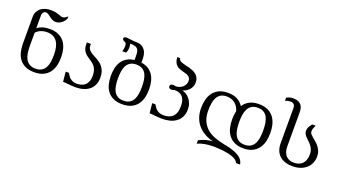

<svg xmlns="http://www.w3.org/2000/svg" viewBox="-71 -1369 3900 2207"><g transform="rotate(20 1879.5 -265.0)"><path d="M87.9 -580.1Q87.9 -620.1 103.5 -647.9Q119.1 -675.8 143.6 -693.4Q168 -710.9 198 -718.8Q228 -726.6 256.8 -726.6Q292 -726.6 315.9 -721.7Q339.8 -716.8 357.2 -710.9Q374.5 -705.1 387 -700.2Q399.4 -695.3 411.6 -695.3Q423.8 -695.3 437.5 -702.1Q451.2 -709 471.7 -726.6V-700.2Q464.8 -684.6 453.4 -669.7Q441.9 -654.8 426.8 -643.1Q411.6 -631.3 393.8 -624Q376 -616.7 356.4 -616.7Q331.5 -616.7 312.3 -627Q293 -637.2 276.9 -649.7Q260.7 -662.1 246.3 -672.4Q231.9 -682.6 215.8 -682.6Q197.8 -682.6 184.8 -668.5Q171.9 -654.3 171.9 -629.4V-473.6Q199.2 -495.1 235.8 -506.8Q272.5 -518.6 321.3 -518.6Q384.8 -518.6 429.2 -498.3Q473.6 -478 501.5 -442.4Q529.3 -406.7 542 -358.6Q554.7 -310.5 554.7 -254.4Q554.7 -198.2 542 -149.9Q529.3 -101.6 501.5 -65.9Q473.6 -30.3 429.2 -9.8Q384.8 10.7 321.3 10.7Q257.3 10.7 212.9 -9.8Q168.5 -30.3 140.6 -65.9Q112.8 -101.6 100.3 -149.9Q87.9 -198.2 87.9 -254.4ZM467.8 -254.4Q467.8 -303.7 459 -344.2Q450.2 -384.8 430.7 -413.3Q411.1 -441.9 380.4 -457.5Q349.6 -473.1 305.7 -473.1Q266.1 -473.1 231.4 -459.5Q196.8 -445.8 171.9 -418V-254.4Q171.9 -207.5 178.5 -167Q185.1 -126.5 201.9 -96.9Q218.8 -67.4 247.8 -50.3Q276.9 -33.2 321.3 -33.2Q365.7 -33.2 394.3 -50.3Q422.9 -67.4 439.2 -96.9Q455.6 -126.5 461.7 -167Q467.8 -207.5 467.8 -254.4Z M826.7 -32.7Q853 -32.7 878.7 -39.6Q904.3 -46.4 924.3 -63.5Q944.3 -80.6 956.5 -109.6Q968.8 -138.7 968.8 -183.1Q968.8 -219.7 960.4 -245.4Q952.1 -271 938.5 -289.6Q924.8 -308.1 907.2 -321.5Q889.6 -335 871.3 -346.9Q853 -358.9 835.4 -371.6Q817.9 -384.3 804.2 -401.6Q790.5 -418.9 782.2 -442.4Q773.9 -465.8 773.9 -500V-518.6H823.7V-496.1Q823.7 -473.6 833.7 -457.8Q843.8 -441.9 860.4 -429.2Q877 -416.5 897.9 -405.5Q918.9 -394.5 941.2 -381.8Q963.4 -369.1 984.4 -353.3Q1005.4 -337.4 1022 -314.9Q1038.6 -292.5 1048.6 -262Q1058.6 -231.4 1058.6 -189.5Q1058.6 -139.2 1041.3 -101.6Q1023.9 -64 992.9 -39.1Q961.9 -14.2 919.4 -1.7Q877 10.7 826.7 10.7Q801.3 10.7 779.5 9Q757.8 7.3 739 5.4Q720.2 3.4 703.6 1.7Q687 0 671.9 0L660.2 -119.6H699.2Q709 -103.5 719.7 -87.9Q730.5 -72.3 744.9 -60.1Q759.3 -47.9 779.1 -40.3Q798.8 -32.7 826.7 -32.7Z M1164.1 -254.4Q1164.1 -305.7 1174.6 -350.8Q1185.1 -396 1208.3 -430.7Q1231.4 -465.3 1268.6 -487.5Q1305.7 -509.8 1358.4 -516.1V-560.1Q1358.4 -596.7 1353 -619.4Q1347.7 -642.1 1334.5 -654.5Q1321.3 -667 1299.3 -671.4Q1277.3 -675.8 1244.1 -675.8Q1249.5 -667.5 1251.5 -656.5Q1253.4 -645.5 1253.4 -633.3Q1253.4 -613.3 1248.8 -593.8Q1244.1 -574.2 1237.8 -563H1191.9Q1195.8 -577.1 1199.2 -594.2Q1202.6 -611.3 1202.6 -627.4Q1202.6 -645.5 1197 -659.2Q1191.4 -672.9 1177.2 -676.8Q1164.6 -680.2 1157.5 -688Q1150.4 -695.8 1150.4 -704.1Q1150.4 -713.4 1158.9 -720.5Q1167.5 -727.5 1185.5 -727.5Q1188.5 -727.5 1202.9 -725.6Q1217.3 -723.6 1236.3 -721.4Q1255.4 -719.2 1275.6 -717.5Q1295.9 -715.8 1310.5 -715.8Q1349.6 -715.8 1375 -701.2Q1400.4 -686.5 1415.5 -664.3Q1430.7 -642.1 1436.5 -615Q1442.4 -587.9 1442.4 -563V-515.1Q1493.2 -508.3 1529.1 -485.6Q1564.9 -462.9 1587.6 -428.5Q1610.4 -394 1620.6 -349.6Q1630.9 -305.2 1630.9 -254.4Q1630.9 -198.2 1618.2 -149.9Q1605.5 -101.6 1577.6 -65.9Q1549.8 -30.3 1505.4 -9.8Q1460.9 10.7 1397.5 10.7Q1333.5 10.7 1289.1 -9.8Q1244.6 -30.3 1216.8 -65.9Q1189 -101.6 1176.5 -149.9Q1164.1 -198.2 1164.1 -254.4ZM1251 -254.4Q1251 -207.5 1257.3 -167Q1263.7 -126.5 1280 -96.9Q1296.4 -67.4 1324.7 -50.3Q1353 -33.2 1397.5 -33.2Q1441.9 -33.2 1470.2 -50.3Q1498.5 -67.4 1514.9 -96.9Q1531.2 -126.5 1537.6 -167Q1543.9 -207.5 1543.9 -254.4Q1543.9 -301.3 1537.6 -341.6Q1531.2 -381.8 1514.9 -411.4Q1498.5 -440.9 1470 -457.8Q1441.4 -474.6 1397.5 -474.6Q1353.5 -474.6 1325 -457.8Q1296.4 -440.9 1280 -411.4Q1263.7 -381.8 1257.3 -341.6Q1251 -301.3 1251 -254.4Z M1885.3 -33.2Q1916.5 -33.2 1944.8 -40.5Q1973.1 -47.9 1994.6 -66.7Q2016.1 -85.4 2028.6 -117.7Q2041 -149.9 2041 -199.2Q2041 -231.9 2035.2 -255.9Q2029.3 -279.8 2019 -296.6Q2008.8 -313.5 1995.6 -323.7Q1982.4 -334 1967.5 -339.6Q1952.6 -345.2 1937.5 -347.2Q1922.4 -349.1 1908.2 -349.1Q1899.4 -345.2 1891.1 -343Q1882.8 -340.8 1875 -340.8Q1859.4 -340.8 1848.1 -347.4Q1836.9 -354 1836.9 -371.1Q1836.9 -378.9 1840.3 -384.3Q1843.8 -389.6 1849.4 -392.8Q1855 -396 1862.3 -397.5Q1869.6 -398.9 1877.4 -398.9Q1885.3 -398.9 1892.6 -397.2Q1899.9 -395.5 1906.7 -394Q1928.7 -394 1949.7 -401.9Q1970.7 -409.7 1987.3 -423.6Q2003.9 -437.5 2014.2 -457Q2024.4 -476.6 2024.4 -499.5Q2024.4 -523.4 2015.4 -537.4Q2006.3 -551.3 1991.5 -560.1Q1976.6 -568.8 1957.5 -573.7Q1938.5 -578.6 1918.7 -584.2Q1898.9 -589.8 1879.6 -597.7Q1860.4 -605.5 1845 -620.1Q1829.6 -634.8 1819.6 -657.5Q1809.6 -680.2 1808.6 -715.8H1843.8Q1843.8 -699.7 1855 -689.7Q1866.2 -679.7 1885 -672.9Q1903.8 -666 1927.5 -660.9Q1951.2 -655.8 1975.8 -648.9Q2000.5 -642.1 2024.2 -632.3Q2047.9 -622.6 2066.7 -606.7Q2085.4 -590.8 2096.7 -567.6Q2107.9 -544.4 2107.9 -510.7Q2107.9 -481.4 2096.7 -458.5Q2085.4 -435.5 2068.6 -418.5Q2051.8 -401.4 2032 -390.4Q2012.2 -379.4 1995.1 -374Q2017.6 -370.1 2041.3 -356.2Q2064.9 -342.3 2084.5 -319.3Q2104 -296.4 2116.5 -264.4Q2128.9 -232.4 2128.9 -192.9Q2128.9 -137.7 2108.9 -98.9Q2088.9 -60.1 2055.2 -35.6Q2021.5 -11.2 1977.5 -0.2Q1933.6 10.7 1885.3 10.7Q1859.9 10.7 1838.1 9Q1816.4 7.3 1797.6 5.4Q1778.8 3.4 1762.2 1.7Q1745.6 0 1730.5 0L1718.8 -119.6H1757.8Q1767.6 -103.5 1778.3 -87.9Q1789.1 -72.3 1803.5 -60.3Q1817.9 -48.3 1837.6 -40.8Q1857.4 -33.2 1885.3 -33.2Z M2352.5 -259.3Q2352.5 -187.5 2375 -136.2Q2397.5 -85 2437.7 -49.3Q2478 -13.7 2533.4 7.8Q2588.9 29.3 2654.3 41.5Q2706.1 50.8 2744.1 62.3Q2782.2 73.7 2809.8 86.2Q2837.4 98.6 2855.5 112.3Q2873.5 126 2884.5 140.4Q2895.5 154.8 2901.1 169.4Q2906.7 184.1 2909.7 198.7H2860.8Q2853.5 179.7 2834.7 165.5Q2815.9 151.4 2789.8 141.1Q2763.7 130.9 2732.4 124.3Q2701.2 117.7 2668.9 114Q2636.7 110.4 2606 108.9Q2575.2 107.4 2550.3 107.4Q2495.6 107.4 2447.5 116Q2399.4 124.5 2358.4 143.1V101.1Q2397.9 80.6 2440.4 68.6Q2482.9 56.6 2524.4 54.2Q2466.3 40.5 2418.7 13.4Q2371.1 -13.7 2336.9 -53Q2302.7 -92.3 2284.2 -144Q2265.6 -195.8 2265.6 -259.3Q2265.6 -315.4 2278.1 -364.5Q2290.5 -413.6 2318.4 -450.2Q2346.2 -486.8 2390.6 -508.1Q2435.1 -529.3 2499 -529.3Q2568.8 -529.3 2615 -504.2Q2661.1 -479 2688 -435.5Q2715.3 -479 2762 -504.2Q2808.6 -529.3 2878.9 -529.3Q2942.4 -529.3 2986.8 -508.1Q3031.2 -486.8 3059.1 -450.2Q3086.9 -413.6 3099.6 -364.5Q3112.3 -315.4 3112.3 -259.3Q3112.3 -203.1 3099.6 -154.1Q3086.9 -105 3059.1 -68.4Q3031.2 -31.7 2986.8 -10.5Q2942.4 10.7 2878.9 10.7Q2814.9 10.7 2770.5 -10.5Q2726.1 -31.7 2698.2 -68.4Q2670.4 -105 2658 -154.1Q2645.5 -203.1 2645.5 -259.3Q2645.5 -314.5 2657.2 -362.3Q2649.9 -388.7 2636.5 -411.1Q2623 -433.6 2603 -450.2Q2583 -466.8 2557.1 -476.1Q2531.2 -485.4 2499 -485.4Q2454.1 -485.4 2425.5 -467.5Q2397 -449.7 2380.9 -419.2Q2364.7 -388.7 2358.6 -347.4Q2352.5 -306.2 2352.5 -259.3ZM2731.9 -259.3Q2731.9 -212.4 2738 -171.1Q2744.1 -129.9 2760.5 -99.4Q2776.9 -68.8 2805.4 -51Q2834 -33.2 2878.9 -33.2Q2923.8 -33.2 2952.4 -51Q2981 -68.8 2997.1 -99.4Q3013.2 -129.9 3019.3 -171.1Q3025.4 -212.4 3025.4 -259.3Q3025.4 -306.2 3019.3 -347.4Q3013.2 -388.7 2997.1 -419.2Q2981 -449.7 2952.4 -467.5Q2923.8 -485.4 2878.9 -485.4Q2834 -485.4 2805.4 -467.5Q2776.9 -449.7 2760.5 -419.2Q2744.1 -388.7 2738 -347.4Q2731.9 -306.2 2731.9 -259.3Z M3263.7 -621.6Q3263.7 -629.9 3262 -640.1Q3260.3 -650.4 3254.4 -659.4Q3248.5 -668.5 3237.5 -674.6Q3226.6 -680.7 3208 -680.7Q3173.3 -680.7 3143.6 -666.5V-705.6Q3160.2 -714.4 3180.2 -720.5Q3200.2 -726.6 3223.6 -726.6Q3263.2 -726.6 3287.6 -715.1Q3312 -703.6 3325.2 -685.5Q3338.4 -667.5 3343 -644.8Q3347.7 -622.1 3347.7 -599.6V-183.6Q3347.7 -143.6 3358.2 -115Q3368.7 -86.4 3386.5 -68.4Q3404.3 -50.3 3428.5 -41.7Q3452.6 -33.2 3480.5 -33.2Q3510.7 -33.2 3536.9 -41.7Q3563 -50.3 3582.3 -68.6Q3601.6 -86.9 3612.5 -116Q3623.5 -145 3623.5 -186Q3623.5 -219.2 3613.5 -243.9Q3603.5 -268.6 3588.4 -287.8Q3573.2 -307.1 3555.9 -323Q3538.6 -338.9 3523.4 -354.5Q3508.3 -370.1 3498.3 -387.7Q3488.3 -405.3 3488.3 -428.2Q3488.3 -446.8 3497.8 -469Q3507.3 -491.2 3530.8 -518.6H3573.7Q3564.9 -502.4 3560.1 -490.5Q3555.2 -478.5 3552.7 -469.2Q3550.3 -460 3549.8 -452.4Q3549.3 -444.8 3549.3 -438Q3549.3 -422.9 3561.3 -409.2Q3573.2 -395.5 3591.1 -380.4Q3608.9 -365.2 3629.9 -347.9Q3650.9 -330.6 3668.7 -308.1Q3686.5 -285.6 3698.5 -256.8Q3710.4 -228 3710.4 -190.4Q3710.4 -147.9 3694.6 -111.1Q3678.7 -74.2 3649.2 -47.1Q3619.6 -20 3576.9 -4.6Q3534.2 10.7 3480.5 10.7Q3438 10.7 3405.5 2.2Q3373 -6.3 3348.9 -20.8Q3324.7 -35.2 3308.3 -54.4Q3292 -73.7 3282.2 -95.7Q3272.5 -117.7 3268.1 -140.9Q3263.7 -164.1 3263.7 -186Z"/></g></svg>

Font: Arian Grqi
Style: Regular
Weight: 400
Designer: Ruben Hakobyan (Tarumian)
Foundry: Ruben Hakobyan (Tarumian)
Version: Version 1.003